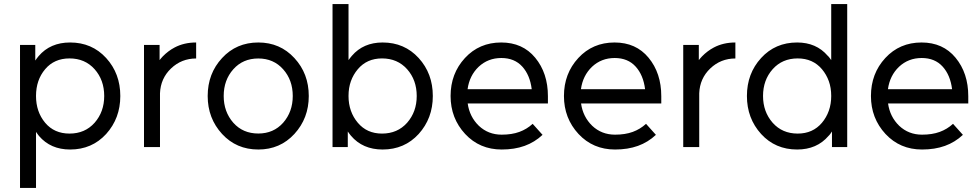

<svg xmlns="http://www.w3.org/2000/svg" viewBox="-20 -720 4795 940"><path d="M152.7 -500V-423.7Q156.7 -429.3 160.8 -434.9Q164.8 -440.5 169 -445.2Q226 -512 323.2 -512Q430.2 -512 499.7 -436Q569 -360 569 -250Q569 -140.8 499.7 -64Q430.2 12 323.2 12Q227.7 12 171 -54.2Q167.3 -58.5 163.7 -63.8Q160 -69 156.3 -74.2V200H78V-500ZM320.3 -66Q396 -66 443.2 -119Q490.2 -172.7 490.2 -250Q490.2 -328.2 443.2 -381.2Q396 -434 320.3 -434Q245.5 -434 201 -381.2Q156.3 -328.2 156.3 -250Q156.3 -172.7 201 -119Q245.5 -66 320.3 -66Z M685 -500V0H763.3V-263.3Q766.2 -336 817.3 -384.8Q868.5 -433.7 940.3 -433.7V-512Q881 -512 834.5 -487.3Q803.2 -470.7 777 -444Q773 -440 769.1 -435.2Q765.2 -430.5 761.3 -425.8V-500Z M1244.7 -433.7Q1319.3 -433.7 1366.3 -380.8Q1413.3 -328 1413.3 -250Q1413.3 -172.8 1366.3 -119.1Q1319.3 -66.3 1244.7 -66.3Q1169.2 -66.3 1122.2 -119.1Q1075.2 -172.8 1075.2 -250Q1075.2 -328 1122.2 -380.8Q1169.2 -433.7 1244.7 -433.7ZM1244.7 -512Q1137.3 -512 1067.2 -435.8Q996.8 -359.9 996.8 -249.9Q996.8 -141 1067.2 -64.2Q1137.3 12 1244.7 12Q1351.2 12 1421.3 -64.2Q1491.7 -141.1 1491.7 -250Q1491.7 -359.8 1421.3 -435.8Q1351.2 -512 1244.7 -512Z M1850.3 -434Q1926 -434 1973.2 -381.2Q2020.2 -328.2 2020.2 -250Q2020.2 -172.7 1973.2 -119Q1926 -66 1850.3 -66Q1776.3 -66 1731.8 -119Q1709.5 -145.3 1697.9 -178.2Q1686.3 -211 1686.3 -250Q1686.3 -290 1697.9 -322.3Q1709.5 -354.7 1731.8 -381.2Q1776.3 -434 1850.3 -434ZM1853.2 -512Q1758.8 -512 1702.8 -446.8Q1698.7 -442.2 1694.6 -436.8Q1690.5 -431.3 1686.3 -425.8V-700H1608V0H1682.7V-76.3Q1686.5 -70.8 1690.4 -65.4Q1694.3 -60 1698.2 -55.5Q1755.5 12 1853.2 12Q1960.2 12 2029.7 -64Q2099 -140.8 2099 -250Q2099 -360 2029.7 -436Q1960.2 -512 1853.2 -512Z M2662.5 -213.3V-249Q2662.5 -362.2 2600.2 -437.5Q2538.7 -512 2433.8 -512Q2326.5 -512 2256.3 -436Q2186 -359.8 2186 -250Q2186 -141.2 2257.2 -64.2Q2328.2 12 2436.2 12Q2498.8 12 2548.3 -5.8Q2597.8 -23.7 2636.2 -59.8L2587.8 -113.8Q2559.5 -87.7 2522.7 -74.2Q2485.8 -60.7 2436.2 -60.7Q2370.3 -60.7 2324.2 -104.3Q2279 -148.2 2269.8 -213.3ZM2434.5 -436Q2499 -436 2537 -394Q2574.7 -352.5 2583.2 -283.3H2269.2Q2278.3 -349.8 2323.3 -393Q2369.2 -436 2434.5 -436Z M3217.5 -213.3V-249Q3217.5 -362.2 3155.2 -437.5Q3093.7 -512 2988.8 -512Q2881.5 -512 2811.3 -436Q2741 -359.8 2741 -250Q2741 -141.2 2812.2 -64.2Q2883.2 12 2991.2 12Q3053.8 12 3103.3 -5.8Q3152.8 -23.7 3191.2 -59.8L3142.8 -113.8Q3114.5 -87.7 3077.7 -74.2Q3040.8 -60.7 2991.2 -60.7Q2925.3 -60.7 2879.2 -104.3Q2834 -148.2 2824.8 -213.3ZM2989.5 -436Q3054 -436 3092 -394Q3129.7 -352.5 3138.2 -283.3H2824.2Q2833.3 -349.8 2878.3 -393Q2924.2 -436 2989.5 -436Z M3325 -500V0H3403.3V-263.3Q3406.2 -336 3457.3 -384.8Q3508.5 -433.7 3580.3 -433.7V-512Q3521 -512 3474.5 -487.3Q3443.2 -470.7 3417 -444Q3413 -440 3409.1 -435.2Q3405.2 -430.5 3401.3 -425.8V-500Z M3885.5 -434Q3809.8 -434 3762.8 -381.2Q3715.7 -328.2 3715.7 -250Q3715.7 -172.7 3762.8 -119Q3809.8 -66 3885.5 -66Q3959.5 -66 4004.2 -119Q4026.3 -145.3 4037.9 -178.2Q4049.5 -211 4049.5 -250Q4049.5 -290 4037.9 -322.3Q4026.3 -354.7 4004.2 -381.2Q3959.5 -434 3885.5 -434ZM3882.7 -512Q3976.3 -512 4032 -447.3Q4037.3 -442.7 4041.2 -437.1Q4045.2 -431.5 4049.5 -425.8V-700H4127.8V0H4053.2V-76.3Q4049 -70.5 4045.2 -64.8Q4041.3 -59.2 4036.2 -54.5Q3979.3 12 3882.7 12Q3775.7 12 3706.3 -64Q3636.8 -140.8 3636.8 -250Q3636.8 -360 3706.3 -436Q3775.7 -512 3882.7 -512Z M4720.5 -213.3V-249Q4720.5 -362.2 4658.2 -437.5Q4596.7 -512 4491.8 -512Q4384.5 -512 4314.3 -436Q4244 -359.8 4244 -250Q4244 -141.2 4315.2 -64.2Q4386.2 12 4494.2 12Q4556.8 12 4606.3 -5.8Q4655.8 -23.7 4694.2 -59.8L4645.8 -113.8Q4617.5 -87.7 4580.7 -74.2Q4543.8 -60.7 4494.2 -60.7Q4428.3 -60.7 4382.2 -104.3Q4337 -148.2 4327.8 -213.3ZM4492.5 -436Q4557 -436 4595 -394Q4632.7 -352.5 4641.2 -283.3H4327.2Q4336.3 -349.8 4381.3 -393Q4427.2 -436 4492.5 -436Z"/></svg>

Font: Unageo Variable
Style: Regular
Weight: 300
Designer: Richard Sepsi
Foundry: Richard Sepsi
Version: Version 2.200